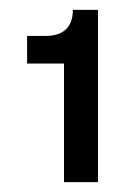

<svg xmlns="http://www.w3.org/2000/svg" viewBox="-20 -655 242 390"><path d="M128 -635C128 -599 108 -582 72 -582H35V-526H110V-285H179V-635Z"/></svg>

Font: Goli SemiBold
Style: Regular
Weight: 600
Designer: jaikishan Patel
Foundry: MagicType
Version: Version 1.000;Glyphs 3.2 (3242)